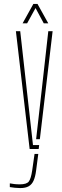

<svg xmlns="http://www.w3.org/2000/svg" viewBox="-20 -759 317 978"><path d="M131 0 61 -600H83L117 -296L148 -20H179.5L177 0ZM83 199Q72 199 56 197.5Q40 196 30 194V175Q40.5 177 53 178.5Q65.5 180 81 180Q116.5 180 127.2 165Q138 150 144 109L156 25H175L164 109Q160 141 151.2 160.8Q142.5 180.5 126.2 189.8Q110 199 83 199ZM164 -50 192 -296 226 -600H248L183 -50ZM95 -640 150 -739H171L226 -640H203L161 -718L118 -640Z"/></svg>

Font: Big Shoulders Stencil Display Thin Thin
Style: Regular
Weight: 250
Version: Version 2.001